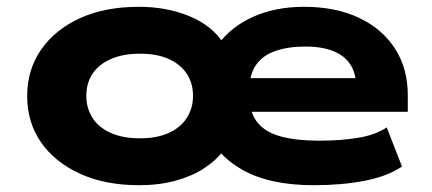

<svg xmlns="http://www.w3.org/2000/svg" viewBox="-20 -534 1270 565"><path d="M389 11Q289 11 215 -23Q141 -57 100.5 -115.5Q60 -174 60 -251Q60 -329 101 -388Q142 -447 215.5 -480.5Q289 -514 389 -514Q469 -514 536 -487Q603 -460 638 -406H624Q661 -456 726 -485Q791 -514 875 -514Q967 -514 1035.5 -482Q1104 -450 1142 -391.5Q1180 -333 1180 -254V-205H687V-304H1048L1028 -283Q1027 -320 1010.5 -345Q994 -370 961 -383.5Q928 -397 878 -397Q828 -397 790.5 -384Q753 -371 733.5 -343Q714 -315 714 -272V-252Q714 -202 738 -173Q762 -144 808 -132Q854 -120 919 -120Q983 -120 1034 -128.5Q1085 -137 1118 -159L1163 -44Q1120 -15 1053 -2Q986 11 903 11Q838 11 785 -0.5Q732 -12 692 -35Q652 -58 625 -89H636Q616 -62 581 -39Q546 -16 497.5 -2.5Q449 11 389 11ZM392 -127Q442 -127 477 -143Q512 -159 530 -187.5Q548 -216 548 -252Q548 -289 530 -316.5Q512 -344 477.5 -360Q443 -376 392 -376Q341 -376 305.5 -360Q270 -344 252 -316.5Q234 -289 234 -252Q234 -216 252 -187.5Q270 -159 305.5 -143Q341 -127 392 -127Z"/></svg>

Font: Nunito Sans 7pt Expanded ExtraBold
Style: Regular
Weight: 800
Width: 7
Designer: Vernon Adams
Foundry: Vernon Adams
Version: Version 3.101;gftools[0.9.27]